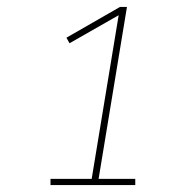

<svg xmlns="http://www.w3.org/2000/svg" viewBox="-20 -858 540 555"><path d="M126 -323V-341H245L323 -814L181 -733L172 -749L327 -838H347L265 -341H371V-323Z"/></svg>

Font: Iosevka SS18 Thin
Style: Italic
Weight: 100
Italic angle: -9°
Monospace: yes
Designer: Belleve Invis
Foundry: Belleve Invis
Version: Version 25.1.1; ttfautohint (v1.8.4)